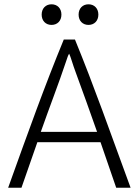

<svg xmlns="http://www.w3.org/2000/svg" viewBox="-20 -874 652 894"><path d="M80 0 154 -212H448L521 0H588C493 -259 418 -473 329 -690H277C188 -474 111 -259 18 0ZM170 -260C210 -374 253 -484 288 -589C293 -604 297 -617 302 -624C310 -608 317 -578 334 -533C366 -445 399 -355 432 -260ZM346 -806C346 -777 365 -758 392 -758C419 -758 438 -777 438 -806C438 -835 419 -854 392 -854C365 -854 346 -835 346 -806ZM220 -758C247 -758 266 -777 266 -806C266 -835 247 -854 220 -854C193 -854 174 -835 174 -806C174 -777 193 -758 220 -758Z"/></svg>

Font: Repo Light
Style: Regular
Weight: 300
Designer: Stefan Peev
Foundry: Context Ltd
Version: Version 001.502